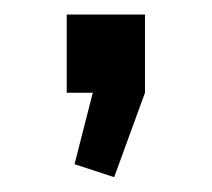

<svg xmlns="http://www.w3.org/2000/svg" viewBox="-20 -127 290 263"><path d="M71.4 -107.1H178.6V0L136.4 115.7L82.1 97.9L107.1 0H71.4Z"/></svg>

Font: Aire Exterior
Style: Regular
Weight: 400
Width: 4
Designer: Jayvee Enaguas (HarvettFox96)
Version: 20190503.02